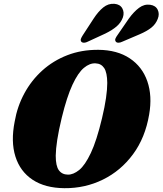

<svg xmlns="http://www.w3.org/2000/svg" viewBox="-20 -974 852 1006"><path d="M495.5 -713Q594.5 -712 660 -668.2Q725.5 -624.5 752 -548Q778.5 -471.5 761.5 -374Q741 -252.5 677 -165.8Q613 -79 519.2 -33Q425.5 13 317 12Q216 11 150.8 -32.2Q85.5 -75.5 60.8 -153.8Q36 -232 57 -337.5Q70.5 -416 107.5 -484.5Q144.5 -553 201.5 -604.5Q258.5 -656 332.8 -684.8Q407 -713.5 495.5 -713ZM335.5 -59Q364 -58.5 394.8 -83.2Q425.5 -108 456 -172.5Q486.5 -237 514.5 -354.5Q529 -415 535.5 -460.8Q542 -506.5 542 -539.5Q541.5 -594 525.8 -617.5Q510 -641 481 -642Q450.5 -644 419.8 -618.5Q389 -593 359.8 -530.2Q330.5 -467.5 303.5 -357Q287.5 -290.5 280 -241.8Q272.5 -193 272 -158.5Q272 -104 288.5 -81.8Q305 -59.5 335.5 -59ZM470.5 -876.5Q494.5 -913.5 521 -935Q547.5 -956.5 579.5 -954Q609 -951.5 620.8 -930.2Q632.5 -909 624 -883Q614 -855.5 591.5 -836Q569 -816.5 532.5 -798.5L440.5 -756Q430.5 -750.5 420.8 -750.2Q411 -750 406 -755.5Q401 -762.5 404 -770.8Q407 -779 413.5 -789ZM655 -876.5Q681 -912.5 708.5 -933Q736 -953.5 767 -949Q795.5 -945 806.2 -923Q817 -901 806.5 -875Q796 -847.5 772.8 -829Q749.5 -810.5 712 -794.5L619.5 -755Q609.5 -750 599.8 -750.2Q590 -750.5 586 -757Q581.5 -764 585 -772.2Q588.5 -780.5 595.5 -790Z"/></svg>

Font: Fraunces 72pt Soft Black
Style: Italic
Weight: 900
Italic angle: -16°
Version: Version 1.000;[b76b70a41]